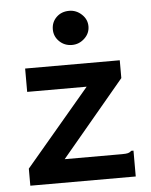

<svg xmlns="http://www.w3.org/2000/svg" viewBox="-50 -720 601 762"><g transform="rotate(-5 250.0 -339.0)"><path d="M40 -68 297 -372H60V-465H437V-394L185 -93H414Q430 -93 437.5 -95Q445 -97 451 -103H460V0H40ZM254 -542Q224 -542 203.5 -562Q183 -582 183 -610Q183 -639 203 -658.5Q223 -678 254 -678Q282 -678 303.5 -658Q325 -638 325 -610Q325 -582 303.5 -562Q282 -542 254 -542Z"/></g></svg>

Font: Ligconsolata
Style: Bold
Weight: 700
Monospace: yes
Designer: Raph Levien, Cyreal, Brenton Simpson
Foundry: Raph Levien, Cyreal, Google
Version: Version 3.001; ttfautohint (v1.8.2.53-6de2)